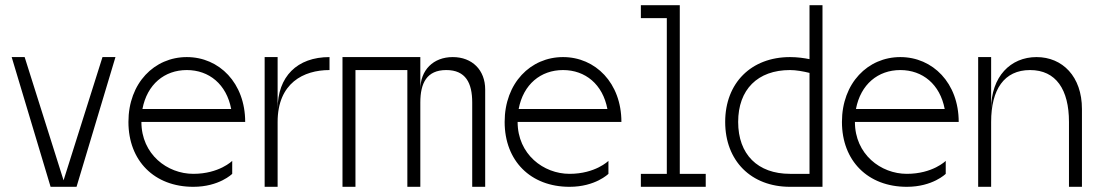

<svg xmlns="http://www.w3.org/2000/svg" viewBox="-20 -720 4240 740"><path d="M275 0 425 -500H375L225 -25L75 -500H25L175 0Z M475 -250C475 -100 575 0 725 0C825 0 875 -50 875 -50V-100C875 -100 825 -50 725 -50C625 -50 525 -125 525 -250H925C925 -400 825 -500 700 -500C575 -500 475 -400 475 -250ZM529 -300C547 -395 614 -450 700 -450C786 -450 853 -395 871 -300Z M1000 0H1050V-250C1050 -400 1150 -450 1250 -450V-500C1125 -500 1050 -425 1050 -300V-500H1000Z M1800 -325V0H1850V-375C1850 -450 1800 -500 1725 -500C1650 -500 1600 -450 1600 -375V-500H1300V0H1350V-450H1550V0H1600V-325C1600 -400 1625 -450 1700 -450C1775 -450 1800 -400 1800 -325Z M1925 -250C1925 -100 2025 0 2175 0C2275 0 2325 -50 2325 -50V-100C2325 -100 2275 -50 2175 -50C2075 -50 1975 -125 1975 -250H2375C2375 -400 2275 -500 2150 -500C2025 -500 1925 -400 1925 -250ZM1979 -300C1997 -395 2064 -450 2150 -450C2236 -450 2303 -395 2321 -300Z M2450 0H2700V-50H2600V-700H2450V-650H2550V-50H2450Z M3025 0H3150V-700H3100V-492C3080 -496 3054 -500 3025 -500C2875 -500 2775 -400 2775 -250C2775 -100 2875 0 3025 0ZM2825 -250C2825 -375 2900 -450 3025 -450C3048 -450 3076 -445 3100 -439V-50H3025C2900 -50 2825 -125 2825 -250Z M3225 -250C3225 -100 3325 0 3475 0C3575 0 3625 -50 3625 -50V-100C3625 -100 3575 -50 3475 -50C3375 -50 3275 -125 3275 -250H3675C3675 -400 3575 -500 3450 -500C3325 -500 3225 -400 3225 -250ZM3279 -300C3297 -395 3364 -450 3450 -450C3536 -450 3603 -395 3621 -300Z M3975 -500C3875 -500 3800 -425 3800 -300V-500H3750V0H3800V-250C3800 -375 3850 -450 3950 -450C4050 -450 4100 -375 4100 -250V0H4150V-300C4150 -425 4075 -500 3975 -500Z"/></svg>

Font: LS-VG5000 Light
Style: Regular
Weight: 400
Designer: Justin Bihan, 2021
Foundry: Justin Bihan, 2021
Version: Version 1.000;Glyphs 3.1.2 (3151)